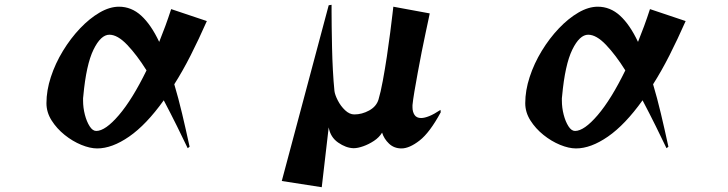

<svg xmlns="http://www.w3.org/2000/svg" viewBox="-20 -607 3040 802"><path d="M764 12Q745 -28 719 -80.5Q693 -133 664 -188Q591 -86 519.5 -36.5Q448 13 386 13Q356 13 319.5 -2Q283 -17 250 -43.5Q217 -70 195.5 -104Q174 -138 174 -176Q174 -229 192.5 -285.5Q211 -342 243 -394.5Q275 -447 314.5 -488.5Q354 -530 396 -554.5Q438 -579 477 -579Q529 -579 570 -541.5Q611 -504 645 -432Q658 -464 670.5 -498Q683 -532 695 -569L844 -519Q810 -442 776.5 -376Q743 -310 708 -255Q725 -198 740.5 -133Q756 -68 772 6ZM592 -313Q552 -377 511.5 -419.5Q471 -462 437 -462Q401 -462 370.5 -399.5Q340 -337 328 -206Q327 -202 327 -197Q327 -192 327 -187Q327 -157 334.5 -128Q342 -99 354.5 -79.5Q367 -60 382 -60Q420 -60 476.5 -126Q533 -192 592 -313Z M1821 -138Q1775 -53 1732.5 -20Q1690 13 1657 13Q1626 13 1605 -7Q1584 -27 1576 -53Q1564 -33 1542 -18.5Q1520 -4 1497 4Q1474 12 1458 12H1456Q1425 11 1392.5 -11.5Q1360 -34 1353 -75L1324 175L1157 149L1353 -585L1365 -587V-557Q1365 -533 1365.5 -493.5Q1366 -454 1367 -407.5Q1368 -361 1370.5 -314Q1373 -267 1377 -227Q1379 -211 1391 -187.5Q1403 -164 1421.5 -146.5Q1440 -129 1460 -129Q1492 -129 1522 -145.5Q1552 -162 1561 -191Q1570 -221 1579 -269.5Q1588 -318 1596 -371Q1604 -424 1610 -471.5Q1616 -519 1619.5 -549Q1623 -579 1623 -579L1775 -551Q1775 -551 1770.5 -529Q1766 -507 1758 -470.5Q1750 -434 1741.5 -390.5Q1733 -347 1725 -303.5Q1717 -260 1711 -224.5Q1705 -189 1703 -168V-159Q1703 -140 1711.5 -127Q1720 -114 1739 -114Q1753 -114 1773 -122Q1793 -130 1820 -148Z M2764 12Q2745 -28 2719 -80.5Q2693 -133 2664 -188Q2591 -86 2519.5 -36.5Q2448 13 2386 13Q2356 13 2319.5 -2Q2283 -17 2250 -43.5Q2217 -70 2195.5 -104Q2174 -138 2174 -176Q2174 -229 2192.5 -285.5Q2211 -342 2243 -394.5Q2275 -447 2314.5 -488.5Q2354 -530 2396 -554.5Q2438 -579 2477 -579Q2529 -579 2570 -541.5Q2611 -504 2645 -432Q2658 -464 2670.5 -498Q2683 -532 2695 -569L2844 -519Q2810 -442 2776.5 -376Q2743 -310 2708 -255Q2725 -198 2740.5 -133Q2756 -68 2772 6ZM2592 -313Q2552 -377 2511.5 -419.5Q2471 -462 2437 -462Q2401 -462 2370.5 -399.5Q2340 -337 2328 -206Q2327 -202 2327 -197Q2327 -192 2327 -187Q2327 -157 2334.5 -128Q2342 -99 2354.5 -79.5Q2367 -60 2382 -60Q2420 -60 2476.5 -126Q2533 -192 2592 -313Z"/></svg>

Font: Reggae One
Style: Regular
Weight: 400
Designer: Fontworks Inc.
Foundry: Fontworks Inc.
Version: Version 1.100